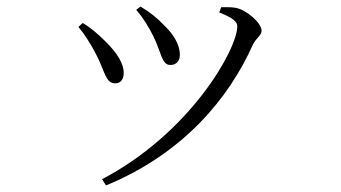

<svg xmlns="http://www.w3.org/2000/svg" viewBox="-20 -516 1040 585"><path d="M291 30 303 49C541 -49 679 -220 750 -379C761 -402 777 -407 777 -423C777 -445 733 -485 699 -492C683 -495 667 -494 654 -494L648 -478C689 -462 703 -450 703 -436C703 -366 560 -111 291 30ZM331 -262C348 -262 357 -275 357 -294C357 -322 337 -355 300 -391C283 -408 258 -431 232 -446L219 -434C238 -411 256 -383 272 -352C300 -299 301 -262 331 -262ZM499 -318C516 -318 528 -329 528 -349C528 -381 508 -412 480 -439C459 -461 437 -479 408 -496L395 -486C417 -461 434 -432 447 -406C471 -359 472 -318 499 -318Z"/></svg>

Font: Source Han Serif CN Light
Style: Regular
Weight: 300
Designer: Ryoko NISHIZUKA 西塚涼子 (kana & ideographs); Frank Grießhammer (Latin, Greek & Cyrillic); Wenlong ZHANG 张文龙 (bopomofo); San
Foundry: Adobe
Version: Version 2.003;hotconv 1.1.1;makeotfexe 2.6.0